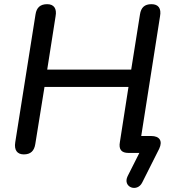

<svg xmlns="http://www.w3.org/2000/svg" viewBox="-20 -732 845 919"><path d="M661 141 742 -20C760 -58 743 -81 704 -81H656L746 -654C753 -692 738 -712 705 -712C672 -712 655 -696 650 -663L608 -399H206L246 -654C253 -691 238 -712 206 -712C173 -712 155 -696 150 -663L53 -51C47 -14 62 7 94 7C127 7 144 -10 149 -43L193 -316H595L554 -53C547 -16 562 0 595 0H647L591 111C565 164 637 191 661 141Z"/></svg>

Font: SN Pro Medium
Style: Italic
Weight: 400
Italic angle: -9°
Designer: Tobias Whetton
Foundry: Supernotes
Version: Version 1.001;Glyphs 3.2 (3249)